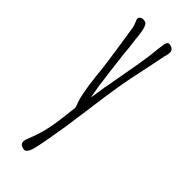

<svg xmlns="http://www.w3.org/2000/svg" viewBox="-222 -685 712 712"><g transform="rotate(45 134.0 -328.5)"><path d="M62 -20Q62 -24 64 -30Q80 -70 88.5 -102Q97 -134 102 -175Q104 -187 106 -207Q108 -229 110 -238V-241Q110 -248 108 -252Q98 -276 93 -305.5Q88 -335 86 -345Q84 -369 82 -379Q80 -405 74 -449Q67 -501 51 -603Q50 -610 47 -617.5Q44 -625 43 -628Q39 -636 39 -640Q39 -647 46 -651Q50 -654 57 -654Q70 -654 75 -646Q81 -637 84.5 -616.5Q88 -596 89 -578Q95 -536 96 -515Q108 -413 115 -363L124 -311L131 -355Q133 -373 137 -389L141 -412L161 -525Q169 -570 173 -615Q175 -626 177 -644Q180 -658 190 -658L200 -656Q214 -650 214 -636Q214 -630 212 -622.5Q210 -615 209 -612L197 -552Q175 -451 169 -412Q161 -366 149 -274L135 -174Q131 -147 122 -96Q113 -45 108 -28Q100 1 85 1Q82 1 72 -3Q62 -7 62 -20Z"/></g></svg>

Font: Amatic SC
Style: Regular
Weight: 400
Designer: Multiple Designers
Foundry: Vernon Adams
Version: Version 2.505